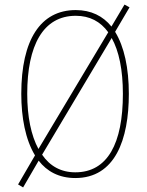

<svg xmlns="http://www.w3.org/2000/svg" viewBox="-20 -768 643 839"><path d="M543 -358C543 -470 523 -564 483 -629L546 -736L524 -748L467 -652C430 -698 378 -724 311 -724C157 -724 73 -594 73 -358C73 -255 91 -158 133 -89L59 38L81 51L149 -66C185 -19 238 10 309 10C483 10 543 -158 543 -358ZM99 -358C99 -569 168 -699 311 -699C372 -699 419 -674 453 -627L148 -117C116 -176 99 -258 99 -358ZM517 -358C517 -141 450 -15 309 -15C247 -15 198 -42 164 -92L468 -602C500 -545 517 -462 517 -358Z"/></svg>

Font: Noto Sans Lao Condensed Thin
Style: Regular
Weight: 100
Width: 3
Designer: Monotype Design Team
Foundry: Monotype Imaging Inc.
Version: Version 2.003